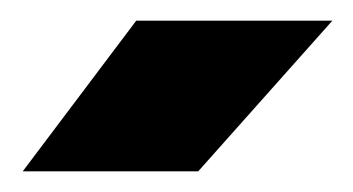

<svg xmlns="http://www.w3.org/2000/svg" viewBox="-20 -720 342 186"><path d="M2 -554 112 -700H302L172 -554Z"/></svg>

Font: Figtree Light Black
Style: Regular
Weight: 900
Version: Version 2.000